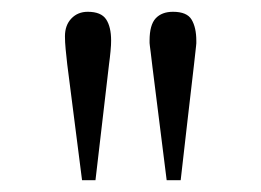

<svg xmlns="http://www.w3.org/2000/svg" viewBox="-20 -696 448 329"><path d="M143.6 -387.2H120.6L95.2 -585.9Q93.8 -599.1 92.5 -611.6Q91.3 -624 91.3 -633.8Q91.3 -652.8 102.3 -664.3Q113.3 -675.8 130.4 -675.8Q153.3 -675.8 161.9 -662.8Q170.4 -649.9 170.4 -626.5Q170.4 -623.5 170.2 -618.7Q169.9 -613.8 169.4 -608.2Q168.9 -602.5 168.2 -596.9Q167.5 -591.3 167 -587.4ZM265.6 -387.2 241.2 -581.5Q239.3 -597.7 238.3 -605.7Q237.3 -613.8 236.8 -617.4Q236.3 -621.1 236.3 -622.3Q236.3 -623.5 236.3 -626.5Q236.3 -653.3 246.8 -664.6Q257.3 -675.8 276.4 -675.8Q300.3 -675.8 308.3 -662.4Q316.4 -648.9 316.4 -626Q316.4 -623.5 316.4 -621.8Q316.4 -620.1 315.9 -616.5Q315.4 -612.8 314.7 -605.7Q314 -598.6 312.5 -585.9Q307.1 -538.6 301 -486.8Q294.9 -435.1 289.6 -387.2Z"/></svg>

Font: Dima Niloofar
Style: Regular
Weight: 400
Designer: R.Balvardi
Foundry: Dima Software Group
Version: Version 3.00;November 13, 2018;FontCreator 11.5.0.2427 64-bi